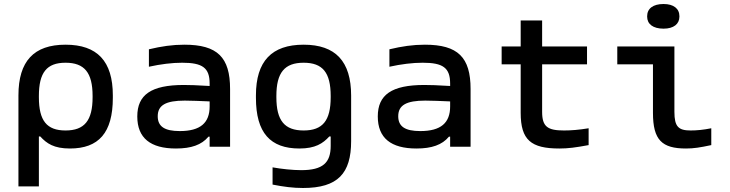

<svg xmlns="http://www.w3.org/2000/svg" viewBox="-20 -732 3640 958"><path d="M543 -244V-256C543 -427 465 -509 307 -509C149 -509 72 -427 72 -256V198H174V-51H181C213 -16 249 9 329 9C472 9 543 -69 543 -244ZM174 -247V-253C174 -370 213 -419 307 -419C401 -419 442 -370 442 -253V-247C442 -130 401 -81 307 -81C213 -81 174 -130 174 -247Z M900 -509C840 -509 786 -501 723 -486V-399C782 -412 839 -419 889 -419C990 -419 1026 -394 1026 -315V-303C965 -307 921 -308 897 -308C734 -308 665 -259 665 -151C665 -43 731 9 858 9C934 9 986 -9 1020 -50H1026V0H1128V-288C1128 -446 1065 -509 900 -509ZM767 -152C767 -207 807 -230 902 -230C931 -230 981 -228 1026 -226V-201C1026 -119 980 -78 877 -78C801 -78 767 -101 767 -152Z M1257 -256V-244C1257 -69 1329 9 1474 9C1553 9 1591 -16 1623 -51H1630V-4C1630 79 1592 117 1483 117C1440 117 1384 111 1340 103V189C1396 200 1442 206 1492 206C1666 206 1732 133 1732 -28V-255C1732 -426 1654 -509 1495 -509C1336 -509 1257 -427 1257 -256ZM1359 -247V-253C1359 -370 1400 -419 1495 -419C1590 -419 1630 -370 1630 -253V-247C1630 -130 1590 -81 1495 -81C1400 -81 1359 -130 1359 -247Z M2100 -509C2040 -509 1986 -501 1923 -486V-399C1982 -412 2039 -419 2089 -419C2190 -419 2226 -394 2226 -315V-303C2165 -307 2121 -308 2097 -308C1934 -308 1865 -259 1865 -151C1865 -43 1931 9 2058 9C2134 9 2186 -9 2220 -50H2226V0H2328V-288C2328 -446 2265 -509 2100 -509ZM1967 -152C1967 -207 2007 -230 2102 -230C2131 -230 2181 -228 2226 -226V-201C2226 -119 2180 -78 2077 -78C2001 -78 1967 -101 1967 -152Z M2794 -81C2712 -81 2685 -100 2685 -174V-411H2909V-500H2685V-630H2578V-500H2483V-411H2578V-169C2578 -33 2630 9 2771 9C2815 9 2852 4 2917 -8V-92C2869 -84 2829 -81 2794 -81Z M3426 -81C3365 -81 3345 -100 3345 -174V-500H3060V-411H3238V-169C3238 -33 3283 9 3403 9C3441 9 3473 4 3529 -8V-92C3489 -84 3456 -81 3426 -81ZM3209 -649C3209 -612 3238 -589 3291 -589C3341 -589 3370 -612 3370 -649V-651C3370 -689 3341 -712 3291 -712C3238 -712 3209 -689 3209 -651Z"/></svg>

Font: LT Wave Mono Medium
Style: Regular
Weight: 500
Designer: Daniel Lyons
Version: Version 2.5 (Glyphs App)